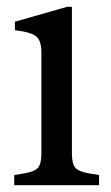

<svg xmlns="http://www.w3.org/2000/svg" viewBox="-20 -546 327 566"><path d="M22 0V-30L52 -35Q82 -40 92 -51.5Q102 -63 102 -94V-392Q102 -424 88 -437.5Q74 -451 24 -457V-482L178 -526H192V-94Q192 -63 202 -51.5Q212 -40 242 -35L272 -30V0Z"/></svg>

Font: Hedvig Letters Serif 24pt 24pt
Style: Regular
Weight: 400
Version: Version 1.000